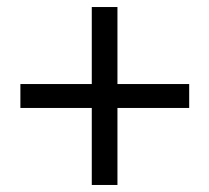

<svg xmlns="http://www.w3.org/2000/svg" viewBox="-20 -642 595 546"><path d="M241 -116V-335H38V-403H241V-622H314V-403H518V-335H314V-116Z"/></svg>

Font: Noto Sans HK
Style: Regular
Weight: 400
Designer: Ryoko NISHIZUKA 西塚涼子 (kana, bopomofo & ideographs); Paul D. Hunt (Latin, Greek & Cyrillic); Sandoll Communications 산돌커뮤니
Foundry: Adobe
Version: Version 2.004-H2;hotconv 1.0.118;makeotfexe 2.5.65603